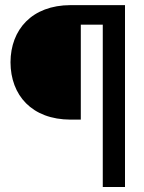

<svg xmlns="http://www.w3.org/2000/svg" viewBox="-20 -748 578 768"><path d="M262.2 -269.5H303.2V-649.4H391.1V0H480V-727.5H262.2C107.4 -727.1 22.5 -629.4 22 -499C22.5 -366.7 107.4 -270 262.2 -269.5Z"/></svg>

Font: Guggenheim Sans Display
Style: Regular
Weight: 400
Designer: Modified by Tom Baber under direction of Pentagram Design 2023
Foundry: rsms
Version: Version 1.001;Glyphs 3.1.2 (3151)